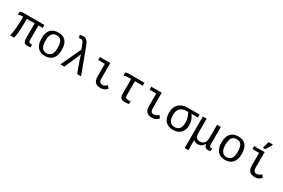

<svg xmlns="http://www.w3.org/2000/svg" viewBox="136 -2209 5728 3880"><g transform="rotate(30 3000.5 -268.5)"><path d="M479.5 -459V-129.9Q479.5 -92.8 489.7 -75.9Q500 -59.1 525.4 -59.1Q540.5 -59.1 557.6 -63L567.4 0Q529.8 9.8 497.6 9.8Q441.4 9.8 416.5 -17.8Q391.6 -45.4 391.6 -110.8V-459H210V-423.8Q210 -129.4 176.8 0H85Q104 -75.7 114 -187Q124 -298.3 124 -419.9V-459Q85 -459 53.2 -453.1Q21.5 -447.3 10.7 -440.9V-514.2Q22.5 -520 48.6 -524.2Q74.7 -528.3 100.1 -528.3H579.1V-459Z M1135.7 -264.6Q1135.7 -131.3 1074.5 -60.8Q1013.2 9.8 897.5 9.8Q784.2 9.8 723.9 -61.5Q663.6 -132.8 663.6 -264.6Q663.6 -400.9 725.3 -469.5Q787.1 -538.1 900.4 -538.1Q1019.5 -538.1 1077.6 -470.2Q1135.7 -402.3 1135.7 -264.6ZM1043.5 -264.6Q1043.5 -369.6 1010 -421.4Q976.6 -473.1 901.9 -473.1Q826.2 -473.1 791 -420.4Q755.9 -367.7 755.9 -264.6Q755.9 -162.1 791 -108.6Q826.2 -55.2 896.5 -55.2Q974.1 -55.2 1008.8 -107.4Q1043.5 -159.7 1043.5 -264.6Z M1475.1 -471.2Q1433.1 -586.4 1420.2 -610.8Q1407.2 -635.3 1393.1 -644.8Q1378.9 -654.3 1354.5 -654.3Q1339.8 -654.3 1314.9 -648.4L1297.9 -712.9Q1311 -716.8 1335 -720.7Q1358.9 -724.6 1376.5 -724.6Q1413.1 -724.6 1437.5 -710.9Q1461.9 -697.3 1482.4 -665.3Q1502.9 -633.3 1531.7 -557.1L1740.2 0H1647.5L1546.4 -281.7Q1541.5 -294.9 1530 -331.8Q1518.6 -368.7 1514.6 -386.2Q1500 -342.3 1472.7 -280.8L1347.2 0H1255.9Z M2116.7 -168.9Q2116.7 -114.7 2136.2 -90.1Q2155.8 -65.4 2196.8 -65.4Q2250.5 -65.4 2299.8 -117.2L2345.7 -58.6Q2283.7 9.8 2196.3 9.8Q2109.9 9.8 2069.3 -33.4Q2028.8 -76.7 2028.8 -170.4V-459H1873V-528.3H2116.7Z M2596.2 -459Q2556.2 -459 2520 -453.1Q2483.9 -447.3 2473.1 -440.9V-514.2Q2484.9 -520 2511 -524.2Q2537.1 -528.3 2562.5 -528.3H2914.1V-459H2731.4V-125Q2731.4 -59.1 2792 -59.1Q2819.3 -59.1 2858.4 -64V0Q2847.2 2.9 2819.3 6.3Q2791.5 9.8 2764.2 9.8Q2701.7 9.8 2672.6 -19.3Q2643.6 -48.3 2643.6 -110.8V-459Z M3316.9 -168.9Q3316.9 -114.7 3336.4 -90.1Q3356 -65.4 3397 -65.4Q3450.7 -65.4 3500 -117.2L3545.9 -58.6Q3483.9 9.8 3396.5 9.8Q3310.1 9.8 3269.5 -33.4Q3229 -76.7 3229 -170.4V-459H3073.2V-528.3H3316.9Z M4127 -239.7Q4127 -122.1 4063.2 -56.2Q3999.5 9.8 3887.7 9.8Q3770.5 9.8 3708 -58.8Q3645.5 -127.4 3645.5 -255.9Q3645.5 -385.3 3718.8 -456.8Q3792 -528.3 3927.7 -528.3H4200.7V-459H4125L4052.7 -461.9V-460Q4093.8 -398.4 4110.4 -346.9Q4127 -295.4 4127 -239.7ZM4034.7 -238.3Q4034.7 -357.4 3974.1 -459H3930.7Q3839.8 -459 3789.1 -406.5Q3738.3 -354 3738.3 -256.8Q3738.3 -55.2 3883.8 -55.2Q3957.5 -55.2 3996.1 -102.3Q4034.7 -149.4 4034.7 -238.3Z M4276.9 207.5V-528.3H4365.2V-193.4Q4365.2 -126 4391.4 -92Q4417.5 -58.1 4475.6 -58.1Q4538.1 -58.1 4573.7 -100.6Q4609.4 -143.1 4609.4 -222.2V-528.3H4697.3V-129.9Q4697.3 -93.3 4705.8 -76.2Q4714.4 -59.1 4735.4 -59.1Q4747.6 -59.1 4761.7 -63V0Q4730 9.8 4706.5 9.8Q4662.1 9.8 4638.9 -13.2Q4615.7 -36.1 4613.3 -85H4611.8Q4560.1 9.8 4465.8 9.8Q4433.1 9.8 4406.5 -0.2Q4379.9 -10.3 4364.7 -28.8V207.5Z M5336.4 -264.6Q5336.4 -131.3 5275.1 -60.8Q5213.9 9.8 5098.1 9.8Q4984.9 9.8 4924.6 -61.5Q4864.3 -132.8 4864.3 -264.6Q4864.3 -400.9 4926 -469.5Q4987.8 -538.1 5101.1 -538.1Q5220.2 -538.1 5278.3 -470.2Q5336.4 -402.3 5336.4 -264.6ZM5244.1 -264.6Q5244.1 -369.6 5210.7 -421.4Q5177.2 -473.1 5102.5 -473.1Q5026.9 -473.1 4991.7 -420.4Q4956.5 -367.7 4956.5 -264.6Q4956.5 -162.1 4991.7 -108.6Q5026.9 -55.2 5097.2 -55.2Q5174.8 -55.2 5209.5 -107.4Q5244.1 -159.7 5244.1 -264.6Z M5717.3 -168.9Q5717.3 -114.7 5736.8 -90.1Q5756.3 -65.4 5797.4 -65.4Q5851.1 -65.4 5900.4 -117.2L5946.3 -58.6Q5884.3 9.8 5796.9 9.8Q5710.4 9.8 5669.9 -33.4Q5629.4 -76.7 5629.4 -170.4V-459H5473.6V-528.3H5717.3ZM5647.5 -586.4V-602.5L5686 -745.1H5782.2V-727.1L5698.7 -586.4Z"/></g></svg>

Font: Courier New
Style: Regular
Weight: 400
Designer: Steve Matteson
Foundry: Ascender Corporation
Version: Version 2.00.3